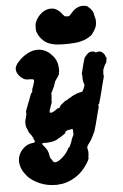

<svg xmlns="http://www.w3.org/2000/svg" viewBox="-63 -759 672 1053"><g transform="rotate(-5 273.5 -232.0)"><path d="M155 -496Q176 -498 194 -492Q222 -484 245 -457Q256 -446 262 -433Q272 -412 273 -388Q274 -379 273 -368Q272 -357 270.5 -352.5Q269 -348 269 -347.5Q269 -347 268 -347Q267 -347 263 -339Q258 -331 251 -322Q248 -317 247 -316Q243 -306 237 -287Q233 -277 226 -264Q225 -262 222 -257L220 -251V-239Q220 -226 219 -221.5Q218 -217 218 -216.5Q218 -216 217.5 -212Q217 -208 218 -207Q219 -206 218 -203Q217 -198 210 -180Q202 -159 202 -151Q202 -146 208 -146Q220 -146 245 -165Q249 -169 249.5 -169Q250 -169 250 -167Q251 -166 255 -167.5Q259 -169 263 -178L266 -183L279 -193L292 -204L298 -206Q306 -209 313 -215Q317 -218 318 -218Q321 -218 326 -222Q329 -225 330 -225Q331 -225 336 -228Q336 -228 338 -229Q340 -230 341 -231Q342 -232 342.5 -231.5Q343 -231 346 -232.5Q349 -234 351.5 -235Q354 -236 354.5 -236Q355 -236 355.5 -237Q356 -238 358.5 -238.5Q361 -239 362 -239.5Q363 -240 365.5 -240.5Q368 -241 368.5 -241.5Q369 -242 369.5 -241.5Q370 -241 371 -242Q372 -243 373.5 -243Q375 -243 375.5 -243.5Q376 -244 377 -243.5Q378 -243 380 -244Q382 -245 383 -244.5Q384 -244 385 -245Q386 -246 387 -246Q391 -245 393 -252Q393 -253 395 -256Q399 -262 402.5 -272.5Q406 -283 405 -285Q404 -286 404 -286L403 -289Q403 -289 403 -290Q403 -291 402.5 -291.5Q402 -292 402 -293Q402 -294 401.5 -294Q401 -294 401 -295.5Q401 -297 400.5 -297Q400 -297 400 -298Q399 -298 399.5 -299.5Q400 -301 399.5 -302Q399 -303 398 -312Q398 -315 398 -314.5Q398 -314 398 -318.5Q398 -323 397.5 -323.5Q397 -324 397.5 -325.5Q398 -327 398 -329.5Q398 -332 397.5 -332Q397 -332 397.5 -334Q398 -336 397.5 -338.5Q397 -341 396 -341H395Q395 -341 398 -352.5Q401 -364 403 -372.5Q405 -381 407 -389Q416 -423 420 -433Q422 -436 423 -436Q424 -434 427 -440Q428 -443 429 -443Q430 -443 432 -446Q434 -449 434.5 -448.5Q435 -448 436 -449.5Q437 -451 437.5 -451Q438 -451 439.5 -453Q441 -455 441.5 -454.5Q442 -454 442.5 -455Q443 -456 443.5 -456Q444 -456 444.5 -456.5Q445 -457 445 -457Q446 -457 450 -459Q452 -460 453 -460Q454 -460 455 -460Q457 -461 462.5 -460.5Q468 -460 470 -460Q472 -459 473.5 -459Q475 -459 475 -458.5Q475 -458 477.5 -457.5Q480 -457 480 -456Q480 -454 484 -454Q486 -454 486 -455Q486 -456 488 -455.5Q490 -455 490.5 -456Q491 -457 492 -457Q494 -456 495 -457Q496 -458 496.5 -457.5Q497 -457 498 -457Q502 -459 509 -456Q512 -455 512 -455Q512 -455 514 -453.5Q516 -452 516 -452Q519 -452 525 -444Q526 -442 526.5 -442Q527 -442 529 -439Q531 -436 531.5 -435.5Q532 -435 535 -424V-422L536 -424L537 -426Q538 -425 538 -418Q538 -407 535 -397Q533 -392 533 -390H531V-391V-390Q530 -389 527.5 -383.5Q525 -378 524.5 -378Q524 -378 523 -374.5Q522 -371 519 -365Q514 -356 514 -341Q514 -329 513.5 -328.5Q513 -328 513.5 -326Q514 -324 515 -325Q516 -326 515.5 -324.5Q515 -323 515 -322Q515 -321 515 -319Q515 -316 510 -300Q504 -277 499 -258Q498 -252 496 -245Q494 -238 488 -214Q485 -203 484 -199Q483 -195 480 -186Q476 -170 475 -170Q474 -171 473 -169.5Q472 -168 471 -167Q470 -163 472 -161Q473 -160 472.5 -158.5Q472 -157 472 -155Q472 -151 466 -131Q465 -127 463.5 -121.5Q462 -116 459.5 -106Q457 -96 454.5 -86Q452 -76 451.5 -75.5Q451 -75 449 -65Q440 -33 438 -26Q436 -19 435 -18Q432 -16 430 -9Q429 -6 427.5 -3Q426 0 425 2Q422 9 414 22Q406 35 401 41Q397 45 394 50Q390 60 390 65Q391 68 391.5 68.5Q392 69 392 69.5Q392 70 392 72Q394 76 394 84Q395 91 394 98.5Q393 106 393 108Q393 110 392 113Q391 118 393 118Q394 118 392 122Q389 133 380 147Q360 178 338 198Q324 210 313 217Q309 219 305 222Q290 232 264 241Q249 246 235 248Q229 249 224 249Q208 252 189 250Q167 249 150 245Q132 241 113 233Q72 215 49 190Q37 176 28 162Q12 134 11 107Q10 66 41 36Q57 20 74 15Q85 11 92 11Q99 11 105 8Q108 6 107 3Q107 -1 102 -9Q100 -11 101 -12Q102 -17 97 -21Q96 -22 96 -23Q97 -24 92 -31Q89 -35 87 -38Q85 -41 82 -44Q78 -49 73 -64Q69 -74 67 -78Q64 -88 64 -98Q63 -109 66 -119Q68 -125 69.5 -132.5Q71 -140 73 -147Q75 -157 73 -160Q72 -161 74 -168Q76 -175 77.5 -178.5Q79 -182 82.5 -191Q86 -200 88 -206Q91 -214 95 -223Q99 -234 102.5 -243.5Q106 -253 107 -255Q110 -263 112 -264Q117 -265 117 -273Q117 -276 116.5 -276.5Q116 -277 119 -287Q135 -328 131 -334Q127 -339 111 -339Q96 -338 88 -340Q73 -343 57 -359Q41 -375 38 -392Q37 -397 37 -403Q39 -420 54 -437Q69 -454 82.5 -464.5Q96 -475 112 -483Q133 -494 155 -496ZM320 -46Q318 -48 310 -46Q306 -45 300 -44Q292 -44 289 -42Q281 -38 278 -34Q277 -31 278 -30Q278 -29 277 -28Q276 -27 274 -25.5Q272 -24 270 -22Q266 -20 258.5 -14.5Q251 -9 246.5 -6.5Q242 -4 239 -3Q227 6 210 11Q199 14 184 15Q176 16 168 16Q146 14 146 19Q146 22 151 29Q154 31 157 36Q161 41 163 44Q173 57 177 71Q179 78 180 86Q181 96 184 101Q186 105 189.5 109Q193 113 195 118Q199 124 203 126Q210 127 218 125Q235 119 257 97Q274 80 284 61L288 53H289Q291 53 292 52Q295 50 299 36L303 27Q302 33 298 42Q298 43 298 44Q303 34 310 9L312 5L314 -1Q315 -3 315 -3Q316 -3 318 -9L319 -10L320 -12L321 -14Q322 -16 321 -24Q321 -34 321 -37Q321 -40 320.5 -40.5Q320 -41 320 -43.5Q320 -46 320 -46ZM245 -714Q250 -715 258.5 -715Q267 -715 271 -714Q288 -710 305 -695Q312 -688 321 -676Q328 -668 332 -666Q334 -665 342 -665Q351 -664 354.5 -666Q358 -668 364 -675Q376 -689 385 -697Q406 -714 430 -715Q441 -715 450 -713Q461 -710 461 -708Q461 -706 468 -702Q470 -700 470 -699.5Q470 -699 474 -696Q477 -692 480 -688Q490 -676 492 -658Q493 -653 495 -646Q499 -634 498 -621Q498 -612 497 -607Q494 -593 490 -586Q487 -580 486 -578Q485 -575 478 -566Q476 -564 474 -560.5Q472 -557 471 -555Q463 -547 448 -538Q429 -527 411 -523Q406 -522 403 -521Q393 -518 371 -516Q320 -512 273 -516Q268 -517 255 -519Q242 -522 229 -527Q211 -534 192 -554Q184 -563 178 -573Q171 -585 167 -599L166 -605V-618Q166 -631 167 -637Q173 -663 195 -686Q219 -710 245 -714Z"/></g></svg>

Font: TT2020 Style B
Style: Italic
Weight: 400
Italic angle: -15°
Version: Version 0.2.000